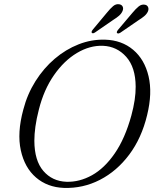

<svg xmlns="http://www.w3.org/2000/svg" viewBox="-20 -906 762 939"><path d="M494 -712Q575.5 -709.5 631.2 -662.5Q687 -615.5 706.5 -533.2Q726 -451 699.5 -343Q672.5 -230.5 612 -149.8Q551.5 -69 468.8 -26.5Q386 16 292.5 13Q212 10 156.2 -37.8Q100.5 -85.5 81.8 -170.8Q63 -256 94 -370Q113.5 -445.5 153.5 -509Q193.5 -572.5 247.5 -618.5Q301.5 -664.5 364.5 -689.2Q427.5 -714 494 -712ZM305 -17Q368.5 -15 429.8 -49Q491 -83 541.2 -155.8Q591.5 -228.5 622.5 -341.5Q644 -420.5 643.5 -482.5Q643 -576.5 597.5 -627.8Q552 -679 484 -682Q419.5 -684.5 356.5 -647Q293.5 -609.5 244 -538.5Q194.5 -467.5 170 -370Q158.5 -325.5 153.2 -287.2Q148 -249 148 -217.5Q148.5 -120.5 192 -70Q235.5 -19.5 305 -17ZM502.5 -843.5Q519 -864 533.2 -876Q547.5 -888 563.5 -885Q575.5 -883 580 -873.5Q584.5 -864 579 -851.5Q573.5 -839 562 -829Q550.5 -819 535 -809.5L445 -747.5Q434 -740 429 -745.5Q425 -750.5 434.5 -762ZM627 -842.5Q644 -863 658.2 -874.5Q672.5 -886 688.5 -883Q700 -881 704.2 -871.2Q708.5 -861.5 703 -849Q697 -836.5 685.2 -826.8Q673.5 -817 658 -807.5L568.5 -746Q557 -739 552 -745Q549 -750 558 -761Z"/></svg>

Font: Fraunces 72pt Soft Light
Style: Italic
Weight: 300
Italic angle: -16°
Version: Version 1.000;[b76b70a41]